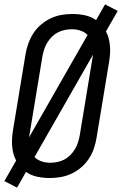

<svg xmlns="http://www.w3.org/2000/svg" viewBox="-25 -807 559 879"><path d="M53 52 -5 22 49 -72Q40 -88 36 -105Q32 -122 30.5 -140Q29 -158 30.5 -177Q32 -196 35 -214L92 -559Q96 -584 105 -608.5Q114 -633 128 -655Q142 -677 163 -694.5Q184 -712 207 -723Q230 -734 255.5 -738.5Q281 -743 306 -743Q336 -743 364 -737Q392 -731 415 -715L456 -787L514 -757L460 -663Q469 -647 473 -630Q477 -613 478.5 -595Q480 -577 478.5 -558Q477 -539 474 -521L417 -176Q413 -151 404.5 -126.5Q396 -102 381.5 -80Q367 -58 346.5 -40.5Q326 -23 302.5 -12Q279 -1 253.5 3.5Q228 8 203 8Q173 8 145 2Q117 -4 94 -20ZM108 -178 376 -647Q363 -660 344.5 -666.5Q326 -673 305 -673Q289 -673 272.5 -670Q256 -667 240.5 -659Q225 -651 212.5 -638.5Q200 -626 191 -611Q182 -596 177 -580Q172 -564 169 -548ZM204 -62Q220 -62 236.5 -65Q253 -68 268.5 -76Q284 -84 296.5 -96.5Q309 -109 318 -124Q327 -139 332 -155Q337 -171 340 -187L401 -557L133 -88Q146 -75 164.5 -68.5Q183 -62 204 -62Z"/></svg>

Font: Iosevka Term Curly
Style: Italic
Weight: 400
Italic angle: -9°
Designer: Belleve Invis
Foundry: Belleve Invis
Version: Version 32.3.0